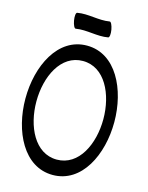

<svg xmlns="http://www.w3.org/2000/svg" viewBox="-148 -1104 940 1219"><g transform="rotate(15 322.0 -494.5)"><path d="M222 -910C293 -922 365 -897 435 -910C444 -911 447 -935 442 -963C437 -990 427 -1012 418 -1010C347 -998 275 -1023 205 -1010C196 -1009 193 -985 198 -957C203 -930 213 -908 222 -910ZM612 -400C612 -614 511 -825 320 -825C129 -825 28 -614 28 -400C28 -186 129 25 320 25C511 25 612 -186 612 -400ZM100 -400C100 -563 175 -724 320 -724C465 -724 540 -563 540 -400C540 -237 465 -76 320 -76C175 -76 100 -237 100 -400Z"/></g></svg>

Font: Nupuram Condensed Medium
Style: Regular
Weight: 500
Width: 3
Designer: Santhosh Thottingal (santhosh.thottingal@gmail.com)
Foundry: SMC
Version: Version 1.000